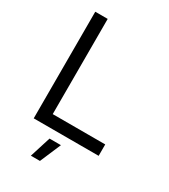

<svg xmlns="http://www.w3.org/2000/svg" viewBox="-222 -833 1000 1137"><g transform="rotate(30 277.5 -264.5)"><path d="M84 0V-729H169V-78H528V0ZM180 200 225 57H303L242 200Z"/></g></svg>

Font: Mona Sans
Style: Regular
Weight: 400
Designer: Deni Anggara
Foundry: GitHub
Version: Version 2.000;Glyphs 3.2.3 (3260)